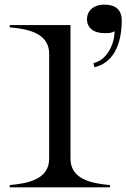

<svg xmlns="http://www.w3.org/2000/svg" viewBox="-20 -808 545 828"><path d="M22 -10V0H454V-10C370 -17 284 -37 284 -124V-700H22V-690C106 -683 192 -663 192 -576V-124C192 -37 106 -17 22 -10ZM383 -536 387 -518C464 -535 505 -610 505 -720C505 -766 478 -788 430 -788C382 -788 355 -760 355 -725C355 -690 382 -665 430 -665C447 -665 460 -665 474 -673C474 -618 441 -548 383 -536Z"/></svg>

Font: Sprat Extended
Style: Regular
Weight: 400
Width: 9
Designer: Ethan Nakache
Foundry: Collletttivo
Version: Version 2.000;Glyphs 3.2 (3217)